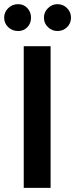

<svg xmlns="http://www.w3.org/2000/svg" viewBox="-29 -902 361 922"><path d="M214 0V-680H85V0ZM58 -753Q85 -753 102.5 -771.5Q120 -790 120 -817Q120 -844 102.5 -863Q85 -882 58 -882Q30 -882 10.5 -863Q-9 -844 -9 -817Q-9 -790 10.5 -771.5Q30 -753 58 -753ZM247 -753Q274 -753 293 -771.5Q312 -790 312 -817Q312 -844 293 -863Q274 -882 247 -882Q221 -882 201.5 -863Q182 -844 182 -817Q182 -790 201.5 -771.5Q221 -753 247 -753Z"/></svg>

Font: Catamaran
Style: Bold
Weight: 700
Designer: Pria Ravichandran
Version: Version 2.000